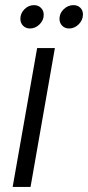

<svg xmlns="http://www.w3.org/2000/svg" viewBox="-20 -735 346 755"><path d="M29.8 0 126 -545.9H195.8L100.1 0ZM98.1 -623Q81.1 -623 70.6 -634Q60.1 -645 60.1 -661.1Q60.1 -682.6 76.2 -698.7Q92.3 -714.8 113.8 -714.8Q130.4 -714.8 141.1 -704.1Q151.9 -693.4 151.9 -676.8Q151.9 -655.3 135.5 -639.2Q119.1 -623 98.1 -623ZM252 -623Q234.9 -623 224.4 -634Q213.9 -645 213.9 -661.1Q213.9 -682.6 230.5 -698.7Q247.1 -714.8 269 -714.8Q285.2 -714.8 295.7 -704.6Q306.2 -694.3 306.2 -678.2Q306.2 -656.2 289.6 -639.6Q272.9 -623 252 -623Z"/></svg>

Font: SVN-Poppins Light
Style: Italic
Weight: 300
Italic angle: -10°
Designer: Ninad Kale (Devanagari), Jonny Pinhorn (Latin)
Foundry: Indian Type Foundry
Version: Version 3.002 2017